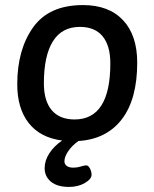

<svg xmlns="http://www.w3.org/2000/svg" viewBox="-20 -550 609 757"><path d="M234 86Q234 97 243 104Q252 111 269 111Q284 111 298.5 106.5Q313 102 320 102Q328 102 334.5 114Q341 126 341 139Q341 156 314.5 171.5Q288 187 252 187Q206 187 181 166.5Q156 146 156 113Q156 83 174.5 54.5Q193 26 225 4Q139 -7 93.5 -64.5Q48 -122 48 -218Q48 -354 110.5 -442Q173 -530 307 -530Q409 -530 465 -470.5Q521 -411 521 -303Q521 -159 460.5 -80Q400 -1 289 6Q264 24 249 46Q234 68 234 86ZM274 -79Q415 -79 415 -300Q415 -370 384.5 -407Q354 -444 295 -444Q224 -444 188.5 -387Q153 -330 153 -222Q153 -152 184 -115.5Q215 -79 274 -79Z"/></svg>

Font: Asap-MediumItalic
Style: Italic
Weight: 500
Italic angle: -6°
Designer: Pablo Cosgaya
Foundry: Omnibus-Type
Version: Version 2.000; ttfautohint (v1.8)